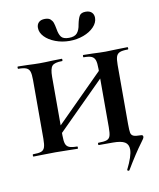

<svg xmlns="http://www.w3.org/2000/svg" viewBox="-91 -756 815 983"><g transform="rotate(-10 316.0 -264.0)"><path d="M592 -12Q602 -12 602 -2Q602 2 598 8.5Q594 15 587 24Q549 75 502 154Q500 156 498 156Q495 156 492.5 154Q490 152 491 150Q524 84 524 50Q524 23 505 11.5Q486 0 444 0H370Q367 0 367 -6Q367 -12 370 -12Q400 -12 413.5 -17Q427 -22 431.5 -36Q436 -50 436 -81V-385Q436 -415 431 -429.5Q426 -444 413 -450Q400 -456 372 -456Q369 -456 369 -462Q369 -468 372 -468L420 -467Q460 -465 487 -465Q511 -465 553 -467L601 -468Q604 -468 604 -462Q604 -456 601 -456Q573 -456 559.5 -450.5Q546 -445 541 -431Q536 -417 536 -387V-81Q536 -47 538.5 -34.5Q541 -22 552 -17Q563 -12 592 -12ZM135 -73 482 -420 502 -400 154 -53ZM32 -456Q29 -456 29 -462Q29 -468 32 -468L80 -467Q120 -465 145 -465Q172 -465 212 -467L260 -468Q262 -468 262 -462Q262 -456 260 -456Q220 -456 207.5 -442Q195 -428 195 -385V-81Q195 -51 200 -37Q205 -23 218.5 -17.5Q232 -12 260 -12Q262 -12 262 -6Q262 0 260 0Q229 0 212 -1L145 -2L80 -1Q62 0 30 0Q28 0 28 -6Q28 -12 30 -12Q59 -12 72.5 -17Q86 -22 91 -36.5Q96 -51 96 -81V-387Q96 -417 91 -431Q86 -445 72.5 -450.5Q59 -456 32 -456ZM375 -626Q381 -656 389.5 -670Q398 -684 422 -684Q442 -684 453 -673.5Q464 -663 464 -645Q464 -620 443 -598Q422 -576 388 -563.5Q354 -551 316 -551Q277 -551 242.5 -564Q208 -577 187.5 -598.5Q167 -620 167 -645Q167 -663 178 -673.5Q189 -684 210 -684Q229 -684 238.5 -675.5Q248 -667 252 -655.5Q256 -644 260 -622Q264 -596 274.5 -581.5Q285 -567 315 -567Q345 -567 358 -582.5Q371 -598 375 -626Z"/></g></svg>

Font: Cormorant Unicase
Style: Bold
Weight: 700
Designer: Christian Thalmann (Catharsis Fonts)
Foundry: Catharsis Fonts
Version: Version 4.000